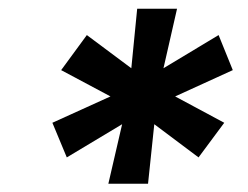

<svg xmlns="http://www.w3.org/2000/svg" viewBox="-20 -748 581 449"><path d="M233.4 -318.4 265.6 -457.5 136.2 -379.9 102.5 -460.9 238.3 -522.5 123 -584 183.1 -666 287.1 -588.4 300.8 -727.5H394L362.3 -588.4L491.2 -666L524.4 -584L389.6 -522.5L504.4 -460.9L444.3 -379.9L340.8 -457.5L326.2 -318.4Z"/></svg>

Font: Inter 28pt
Style: Bold Italic
Weight: 700
Italic angle: -9.3988°
Designer: Rasmus Andersson
Foundry: rsms
Version: Version 4.001;git-66647c0bb